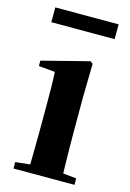

<svg xmlns="http://www.w3.org/2000/svg" viewBox="-115 -807 585 864"><g transform="rotate(15 177.0 -374.5)"><path d="M38 0V-30L144 -41H214L322 -30V0ZM105 0Q106 -26 106.5 -68Q107 -110 107.5 -156Q108 -202 108 -236V-313Q108 -363 107.5 -398Q107 -433 105 -468L29 -475V-500L248 -556L260 -547L257 -390V-236Q257 -202 257.5 -156Q258 -110 259 -68Q260 -26 261 0ZM32 -680V-749H327V-680Z"/></g></svg>

Font: Noto Serif TC ExtraBold
Style: Regular
Weight: 800
Designer: Ryoko NISHIZUKA 西塚涼子 (kana & ideographs); Frank Grießhammer (Latin, Greek & Cyrillic); Wenlong ZHANG 张文龙 (bopomofo); San
Foundry: Adobe
Version: Version 2.002-H1;hotconv 1.1.0;makeotfexe 2.6.0